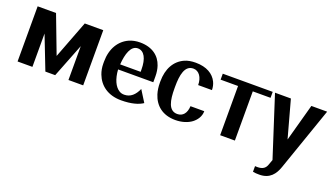

<svg xmlns="http://www.w3.org/2000/svg" viewBox="-69 -1026 2972 1727"><g transform="rotate(20 1417.5 -162.5)"><path d="M63 0H205V-319L329 0H423L550 -324V0H691V-528H514L376 -167L239 -528H63Z M794 -246C794 -211 800 -177 812 -146C847 -54 929 10 1056 10C1154 10 1221 -10 1262 -38L1193 -148C1166 -86 1125 -47 1066 -47C1047 -47 1031 -51 1016 -61C973 -88 943 -151 937 -242H1274V-298C1274 -334 1269 -366 1259 -396C1231 -480 1159 -538 1041 -538C1003 -538 969 -531 939 -518C851 -479 794 -390 794 -265ZM939 -291C946 -393 974 -481 1040 -481C1101 -481 1135 -417 1135 -312V-291Z M1331 -257C1331 -220 1336 -184 1346 -152C1376 -57 1450 10 1575 10C1640 10 1694 -9 1730 -36C1764 -62 1794 -102 1794 -154H1662C1659 -86 1626 -47 1573 -47C1489 -47 1472 -142 1472 -255V-273C1472 -384 1490 -481 1572 -481C1626 -481 1662 -429 1662 -356H1794C1794 -383 1788 -409 1777 -432C1746 -496 1678 -538 1574 -538C1533 -538 1497 -532 1467 -518C1381 -479 1331 -393 1331 -271Z M1835 -471H2002V0H2143V-471H2313V-528H1835Z M2335 -528 2521 49 2505 93C2492 136 2465 155 2413 155C2406 155 2399 154 2392 154V208C2410 212 2430 213 2454 213C2554 213 2598 151 2623 79L2834 -528H2683L2585 -171L2487 -528Z"/></g></svg>

Font: Aerodynamic
Style: Regular
Weight: 500
Designer: Google
Version: Version 2.000980; 2014